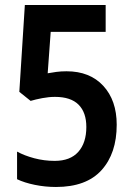

<svg xmlns="http://www.w3.org/2000/svg" viewBox="-20 -785 530 765"><path d="M203 -40Q160 -40 118.5 -48.5Q77 -57 48 -71V-181Q77 -165 116.5 -154.5Q156 -144 198 -144Q260 -144 292 -180Q324 -216 324 -279Q324 -337 293 -368Q262 -399 199 -399Q175 -399 148.5 -394Q122 -389 102 -383L57 -419L79 -765H401V-658H182L170 -493Q186 -496 204.5 -498.5Q223 -501 245 -501Q338 -501 391.5 -443Q445 -385 445 -288Q445 -174 384.5 -107Q324 -40 203 -40Z"/></svg>

Font: Noto Sans Tamil UI Condensed SemiBold
Style: Regular
Weight: 600
Width: 3
Designer: Jelle Bosma - Monotype Design Team
Foundry: Monotype Imaging Inc.
Version: Version 2.004; ttfautohint (v1.8.4.7-5d5b)